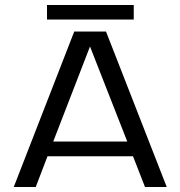

<svg xmlns="http://www.w3.org/2000/svg" viewBox="-20 -748 722 768"><path d="M515 -728V-670H168V-728ZM193 -182H489L340 -562ZM560 0 512 -123H170L123 0H35L277 -622H404L647 0Z"/></svg>

Font: Sarpanch
Style: Regular
Weight: 400
Designer: Manushi Parikh (Devanagari and Latin), Jyotish Sonowal (Devanagari)
Foundry: Indian Type Foundry
Version: Version 2.004;PS 1.0;hotconv 1.0.78;makeotf.lib2.5.61930; tt